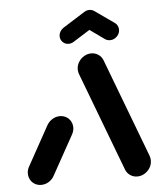

<svg xmlns="http://www.w3.org/2000/svg" viewBox="-51 -741 671 786"><g transform="rotate(-5 284.5 -348.0)"><path d="M87 0Q71.9 0 59.8 -7.4Q47.8 -14.8 41.5 -27.6Q35.2 -40.4 36.3 -55.6Q37.4 -68.5 44.4 -80.4L134.1 -242.6Q142.6 -256.7 156.7 -265.2Q170.7 -273.7 187 -273.7Q202.2 -273.7 214.3 -266.3Q226.3 -258.9 232.6 -246.1Q238.9 -233.3 237.8 -218.1Q236.3 -205.2 229.6 -193.3L139.6 -31.1Q131.5 -17 117.4 -8.5Q103.3 0 87 0ZM542.2 -55.6Q541.1 -40.7 532.4 -28Q523.7 -15.2 510.4 -7.6Q497 0 481.9 0Q465.9 0 453.1 -8.5Q440.4 -17 434.4 -31.1L280.4 -438.1Q275.9 -450.7 277 -463Q278.5 -477.8 287 -490.6Q295.6 -503.3 308.9 -510.9Q322.2 -518.5 337.4 -518.5Q353.3 -518.5 366.1 -510Q378.9 -501.5 384.8 -487.4L538.9 -80.4Q543.3 -67.8 542.2 -55.6ZM345.2 -696.3Q360.4 -696.3 370.6 -685.4Q380.7 -674.4 379.3 -659.3Q378.5 -650 373.5 -642Q368.5 -634.1 360.7 -628.9L270 -571.9Q260.4 -565.6 248.9 -565.6Q233.7 -565.6 223.7 -576.5Q213.7 -587.4 214.8 -602.6Q215.6 -611.9 220.7 -619.8Q225.9 -627.8 233.7 -633L324.1 -690Q333.7 -696.3 345.2 -696.3ZM364.8 -690.4 446.3 -633Q453 -627.8 456.5 -619.8Q460 -611.9 459.3 -602.6Q458.1 -587.4 446.3 -576.5Q434.4 -565.6 419.3 -565.6Q407.8 -565.6 398.5 -571.9L318.9 -628.9Z"/></g></svg>

Font: 26F Galaxy Sans Oblique
Style: Regular
Weight: 400
Italic angle: -5°
Designer: C₂₉H₂₅N₃O₅
Version: Version 1.200;FEAKit 1.0